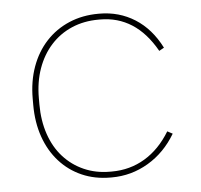

<svg xmlns="http://www.w3.org/2000/svg" viewBox="-44 -571 650 622"><g transform="rotate(-5 281.0 -260.0)"><path d="M291 6H295Q359 6 414 -26.5Q469 -59 504 -118L487 -127Q453 -71 404.5 -42Q356 -13 297 -13H291Q245 -13 206.5 -30Q168 -47 140 -78Q112 -109 97 -153Q82 -197 82 -250V-270Q82 -323 97.5 -366.5Q113 -410 141.5 -441.5Q170 -473 209.5 -490Q249 -507 297 -507H302Q359 -507 404.5 -478Q450 -449 484 -389L500 -398Q468 -461 416.5 -493.5Q365 -526 301 -526H298Q246 -526 202.5 -507.5Q159 -489 127.5 -455Q96 -421 79 -374Q62 -327 62 -270V-250Q62 -193 78.5 -146Q95 -99 125.5 -65Q156 -31 198 -12.5Q240 6 291 6Z"/></g></svg>

Font: Fixel Variable
Style: Regular
Weight: 100
Width: 3
Designer: AlfaBravo + MacPaw
Foundry: Kyrylo Tkachov, Marchela Mozhyna, Serhii Makarenko, Maria Weinstein, Zakhar Kryvoshyya
Version: Version 1.211